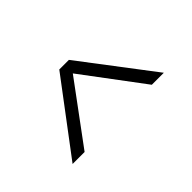

<svg xmlns="http://www.w3.org/2000/svg" viewBox="-120 -638 622 622"><g transform="rotate(45 190.5 -327.0)"><path d="M293 -118 46 -304V-348L293 -536V-481L86 -326L293 -173Z"/></g></svg>

Font: Smooch Sans Thin Medium
Style: Regular
Weight: 500
Version: Version 1.010